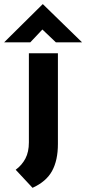

<svg xmlns="http://www.w3.org/2000/svg" viewBox="-56 -693 415 924"><path d="M100.6 210.9 19.5 124Q49.8 101.6 66.4 69.8Q83 38.1 83 -7.8V-436.5H222.7V0Q222.7 78.1 194.8 129.4Q167 180.7 100.6 210.9ZM212.9 -489.3 134.8 -563.5 168.9 -573.2 89.8 -489.3H-36.1L149.4 -672.9H150.4L338.9 -489.3Z"/></svg>

Font: Josefin Sans CFJ
Style: Bold
Weight: 700
Designer: Santiago Orozco
Foundry: Typemade
Version: Version 2.001